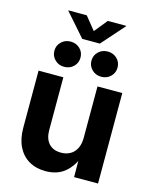

<svg xmlns="http://www.w3.org/2000/svg" viewBox="-132 -989 866 1085"><g transform="rotate(15 301.0 -446.5)"><path d="M240.2 9.3Q184.6 9.3 143.1 -14.9Q101.6 -39.1 78.9 -85Q56.2 -130.9 56.2 -195.3V-529.3H201.2V-221.2Q201.2 -169.9 226.6 -142.1Q252 -114.3 297.9 -114.3Q328.1 -114.3 351.3 -127.2Q374.5 -140.1 387.7 -165.8Q400.9 -191.4 400.9 -229.5V-529.3H545.9V0H405.8L404.8 -135.3H422.4Q398.9 -66.4 354.2 -28.6Q309.6 9.3 240.2 9.3ZM406.7 -587.4Q374 -587.4 352.1 -608.9Q330.1 -630.4 330.1 -661.1Q330.1 -692.4 352.1 -713.6Q374 -734.9 406.7 -734.9Q439 -734.9 460.9 -713.9Q482.9 -692.9 482.9 -661.1Q482.9 -629.9 460.9 -608.6Q439 -587.4 406.7 -587.4ZM189.5 -587.4Q157.2 -587.4 135.3 -608.9Q113.3 -630.4 113.3 -661.1Q113.3 -692.4 135.3 -713.6Q157.2 -734.9 189.5 -734.9Q222.2 -734.9 244.1 -713.9Q266.1 -692.9 266.1 -661.1Q266.1 -629.9 244.1 -608.6Q222.2 -587.4 189.5 -587.4ZM238.3 -901.9 299.8 -825.7 361.3 -901.9H469.2V-899.9L351.1 -766.6H248L130.9 -899.9V-901.9Z"/></g></svg>

Font: Inter 24pt
Style: Bold
Weight: 700
Designer: Rasmus Andersson
Foundry: rsms
Version: Version 4.001;git-66647c0bb